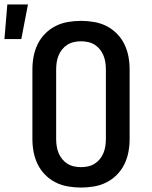

<svg xmlns="http://www.w3.org/2000/svg" viewBox="-65 -837 685 865"><path d="M300 8Q271 8 241.5 3Q212 -2 186 -15Q160 -28 139 -49Q118 -70 105 -96.5Q92 -123 86.5 -152Q81 -181 81 -210V-525Q81 -554 86.5 -583Q92 -612 105 -638.5Q118 -665 139 -686Q160 -707 186 -720Q212 -733 241.5 -738Q271 -743 300 -743Q329 -743 358.5 -738Q388 -733 414 -720Q440 -707 461 -686Q482 -665 495 -638.5Q508 -612 513.5 -583Q519 -554 519 -525V-210Q519 -181 513.5 -152Q508 -123 495 -96.5Q482 -70 461 -49Q440 -28 414 -15Q388 -2 358.5 3Q329 8 300 8ZM300 -84Q316 -84 332 -87.5Q348 -91 361.5 -99.5Q375 -108 385 -120.5Q395 -133 401 -147.5Q407 -162 409.5 -178Q412 -194 412 -210V-525Q412 -541 409.5 -557Q407 -573 401 -587.5Q395 -602 385 -614.5Q375 -627 361.5 -635.5Q348 -644 332 -647.5Q316 -651 300 -651Q284 -651 268 -647.5Q252 -644 238.5 -635.5Q225 -627 215 -614.5Q205 -602 199 -587.5Q193 -573 190.5 -557Q188 -541 188 -525V-210Q188 -194 190.5 -178Q193 -162 199 -147.5Q205 -133 215 -120.5Q225 -108 238.5 -99.5Q252 -91 268 -87.5Q284 -84 300 -84ZM-45 -661 -32 -817H61L31 -661Z"/></svg>

Font: Iosevka Etoile Semibold
Style: Regular
Weight: 600
Designer: Belleve Invis
Foundry: Belleve Invis
Version: Version 22.1.2; ttfautohint (v1.8.4)